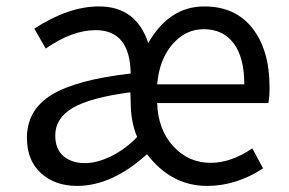

<svg xmlns="http://www.w3.org/2000/svg" viewBox="-20 -577 917 609"><path d="M224.6 12.7Q154.3 12.7 109.9 -27.8Q65.4 -68.4 65.4 -139.6Q65.4 -228.5 144 -276.4Q222.7 -324.2 394.5 -343.8Q392.6 -481.4 283.2 -481.4Q209 -481.4 125 -422.9L88.9 -486.3Q197.3 -556.6 293.9 -556.6Q412.1 -556.6 450.2 -440.4Q516.6 -556.6 627.9 -556.6Q726.6 -556.6 780.8 -487.3Q835 -418 835 -299.8Q835 -266.6 831.1 -250H478.5Q481.4 -165 529.8 -112.8Q578.1 -60.5 648.4 -60.5Q712.9 -60.5 780.3 -106.4L814.5 -43Q729.5 12.7 636.7 12.7Q523.4 12.7 446.3 -87.9Q335 12.7 224.6 12.7ZM250 -59.6Q288.1 -59.6 333.5 -82Q378.9 -104.5 415 -142.6Q394.5 -189.5 394.5 -255.9L393.6 -284.2Q266.6 -267.6 210.9 -234.9Q155.3 -202.1 155.3 -147.5Q155.3 -103.5 181.6 -81.5Q208 -59.6 250 -59.6ZM478.5 -309.6H754.9Q754.9 -394.5 721.2 -439.5Q687.5 -484.4 626 -484.4Q568.4 -484.4 526.9 -436.5Q485.4 -388.7 478.5 -309.6Z"/></svg>

Font: Nasu
Style: Regular
Weight: 400
Designer: Ryoko NISHIZUKA (kana &amp; ideographs); Paul D. Hunt (Latin, Greek &amp; Cyrillic); Wenlong ZHANG (bopomofo); Sandoll C
Version: Version 2014.1215